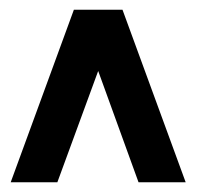

<svg xmlns="http://www.w3.org/2000/svg" viewBox="-20 -741 413 395"><path d="M132 -721H232L362 -366H265L182 -595L98 -366H2Z"/></svg>

Font: Berliner Wand
Style: Regular
Weight: 400
Designer: Peter Wiegel
Foundry: Peter Wiegel
Version: Version 1.000